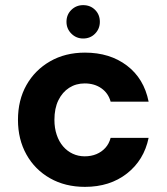

<svg xmlns="http://www.w3.org/2000/svg" viewBox="-20 -716 649 748"><path d="M311 12Q234 12 175 -21.5Q116 -55 83 -114Q50 -173 50 -249Q50 -326 83 -384.5Q116 -443 175 -477Q234 -511 311 -511Q408 -511 474.5 -460.5Q541 -410 559 -320H411Q402 -353 375 -372Q348 -391 310 -391Q276 -391 249.5 -374Q223 -357 207.5 -325.5Q192 -294 192 -249Q192 -217 201 -190.5Q210 -164 226 -145.5Q242 -127 263.5 -117Q285 -107 310 -107Q335 -107 355.5 -115.5Q376 -124 390.5 -140Q405 -156 411 -179H559Q541 -92 474.5 -40Q408 12 311 12ZM304 -566Q277 -566 258 -585Q239 -604 239 -631Q239 -659 258 -677.5Q277 -696 304 -696Q332 -696 350.5 -677.5Q369 -659 369 -631Q369 -604 350.5 -585Q332 -566 304 -566Z"/></svg>

Font: DM Sans 20pt ExtraBold
Style: Regular
Weight: 800
Version: Version 4.004;gftools[0.9.30]